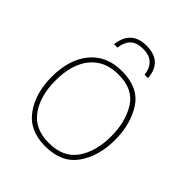

<svg xmlns="http://www.w3.org/2000/svg" viewBox="-201 -843 978 978"><g transform="rotate(45 287.5 -354.0)"><path d="M515 -264Q515 -379 463 -458.5Q411 -538 292 -538Q182 -538 120.5 -464Q59 -390 59 -264Q59 -146 115.5 -68Q172 10 286 10Q404 10 459.5 -69Q515 -148 515 -264ZM86 -264Q86 -381 139.5 -447Q193 -513 292 -513Q398 -513 443 -440.5Q488 -368 488 -264Q488 -155 439.5 -85Q391 -15 286 -15Q185 -15 135.5 -84.5Q86 -154 86 -264ZM289 -718Q180 -718 166 -606H191Q195 -646 217.5 -670Q240 -694 289 -694Q335 -694 358.5 -670Q382 -646 386 -606H411Q402 -718 289 -718Z"/></g></svg>

Font: Noto Sans UI Thin
Style: Regular
Weight: 250
Designer: Monotype Design Team
Foundry: Monotype Imaging Inc.
Version: Version 1.901